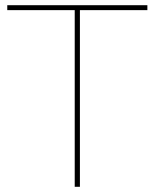

<svg xmlns="http://www.w3.org/2000/svg" viewBox="-20 -720 596 740"><path d="M268 -690 277 -681H8V-700H548V-681H279L288 -690V0H268Z"/></svg>

Font: Montserrat
Style: Regular
Weight: 400
Designer: Julieta Ulanovsky
Foundry: Julieta Ulanovsky
Version: Version 8.000